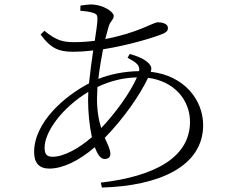

<svg xmlns="http://www.w3.org/2000/svg" viewBox="-20 -802 1040 861"><path d="M162 -647C209 -583 246 -570 306 -570C336 -570 368 -572 398 -576C391 -528 384 -476 379 -428C269 -371 133 -253 133 -120C133 -70 157 -46 201 -46C260 -46 332 -79 405 -142C417 -110 431 -89 449 -89C463 -89 475 -95 475 -112C475 -132 463 -153 450 -184C534 -270 607 -375 644 -453C762 -438 832 -353 832 -256C832 -95 672 -11 432 17L437 39C692 32 891 -55 891 -241C891 -352 808 -463 656 -480C661 -495 659 -505 648 -517C628 -538 597 -550 562 -560L552 -543C591 -522 608 -510 604 -483C535 -482 470 -468 421 -448C426 -492 434 -539 442 -581C552 -598 673 -634 714 -652C730 -660 733 -667 733 -677C733 -691 717 -702 687 -702C668 -702 597 -654 452 -627L465 -675C473 -710 490 -711 490 -731C490 -748 444 -782 386 -782C376 -782 357 -779 341 -777L340 -754C361 -752 380 -750 399 -744C413 -739 417 -734 417 -717C417 -701 412 -665 405 -619C374 -615 342 -613 312 -613C263 -613 233 -620 179 -664ZM594 -455C565 -388 499 -296 434 -228C423 -261 415 -304 415 -360L417 -412C475 -439 529 -453 594 -455ZM392 -187C336 -138 267 -99 216 -99C190 -99 180 -110 180 -140C180 -210 257 -318 376 -390L375 -353C375 -300 381 -238 392 -187Z"/></svg>

Font: Kiri Minchoo Light
Style: Regular
Weight: 300
Designer: Ryoko NISHIZUKA 西塚涼子 (kana & ideographs); Frank Grießhammer (Latin, Greek & Cyrillic);
akenotsuki.com/eyeben/fonts/ (U+
Foundry: Adobe
akenotsuki.com/eyeben/fonts/
Version: Version 4.002;hotconv 1.0.119;makeotfexe 2.5.65604